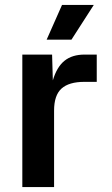

<svg xmlns="http://www.w3.org/2000/svg" viewBox="-20 -754 452 774"><path d="M70 0V-534H190L193 -430Q209 -484 240 -509Q271 -534 321 -534H370V-424H320Q258 -424 228 -397Q198 -370 198 -308V0ZM168 -594 230 -734H358L268 -594Z"/></svg>

Font: Geist SemBd
Style: Regular
Weight: 400
Designer: Basement.studio, Andrés Briganti, Mateo Zaragoza
Foundry: Basement.studio, Vercel, Andrés Briganti, Guido Ferreyra, Mateo Zaragoza
Version: Version 1.401